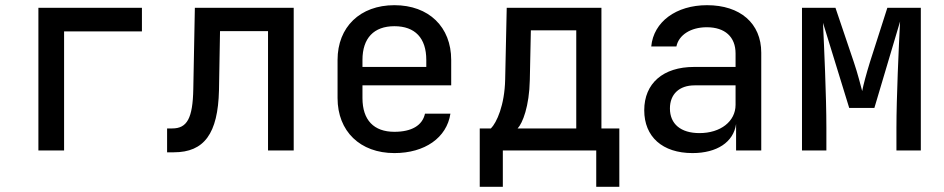

<svg xmlns="http://www.w3.org/2000/svg" viewBox="-20 -580 3640 740"><path d="M227 0V-459H527V-550H128V0Z M650 7C767 7 820 -65 824 -232L828 -460H1013V0H1112V-550H731L725 -237C723 -124 701 -85 644 -85H624V7Z M1719 -349C1719 -476 1633 -560 1500 -560C1368 -560 1281 -476 1281 -349V-202C1281 -74 1368 10 1500 10C1617 10 1702 -49 1716 -142H1618C1608 -96 1566 -72 1500 -72C1421 -72 1377 -117 1377 -202V-251H1719ZM1377 -349C1377 -433 1421 -479 1500 -479C1580 -479 1623 -433 1623 -349V-322H1377Z M1918 140V0H2278V140H2367V-85H2298V-550H1933L1927 -274C1925 -174 1894 -107 1872 -85H1829V140ZM1975 -85C1994 -105 2020 -170 2022 -272L2026 -463H2201V-85Z M2705 -560C2586 -560 2499 -496 2490 -401H2587C2596 -445 2642 -475 2704 -475C2774 -475 2815 -438 2815 -374V-322H2655C2536 -322 2463 -259 2463 -155C2463 -53 2533 10 2649 10C2743 10 2807 -32 2817 -102V0H2914V-377C2914 -490 2833 -560 2705 -560ZM2676 -67C2604 -67 2562 -102 2562 -162C2562 -217 2598 -251 2657 -251H2815V-176C2815 -112 2757 -67 2676 -67Z M3165 0V-87C3165 -213 3156 -403 3152 -492L3253 -164H3350L3449 -497C3444 -400 3435 -202 3435 -87V0H3529V-550H3400L3333 -341C3319 -296 3307 -251 3303 -229C3297 -251 3286 -296 3271 -340L3200 -550H3071V0Z"/></svg>

Font: Tekne LDO Medium
Style: Regular
Weight: 500
Monospace: yes
Designer: Alessio Laiso, Mario Rullo, Paolo Rosset
Foundry: Alessio Laiso
Version: Version 1.000;hotconv 1.0.109;makeotfexe 2.5.65596